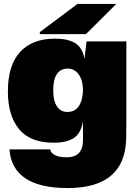

<svg xmlns="http://www.w3.org/2000/svg" viewBox="-20 -750 701 974"><path d="M621 -146Q621 -72 620 -43Q612 204 323 204Q43 204 28 8H235Q237 26 259 37Q281 48 318 48Q401 48 401 -39V-135Q391 -74 354.5 -50Q318 -26 252 -26Q133 -26 76.5 -95Q20 -164 20 -286Q20 -419 82 -486.5Q144 -554 260 -554Q322 -554 359.5 -532.5Q397 -511 409 -452L419 -540H621ZM182 -577V-587L373 -730H570L416 -577ZM250 -291Q250 -238 269 -210Q288 -182 322 -182Q360 -182 380 -212Q400 -242 401 -294Q400 -345 378.5 -373.5Q357 -402 324 -402Q250 -402 250 -291Z"/></svg>

Font: Nacelle Black
Style: Regular
Weight: 900
Designer: Sora Sagano
Foundry: Sora Sagano
Version: Version 1.000;FEAKit 1.0